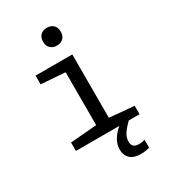

<svg xmlns="http://www.w3.org/2000/svg" viewBox="-233 -873 1065 1205"><g transform="rotate(-30 300.0 -270.0)"><path d="M243 -696Q243 -728 261 -744.5Q279 -761 307 -761Q335 -761 353 -744.5Q371 -728 371 -696Q371 -665 353 -648.5Q335 -632 307 -632Q279 -632 261 -648.5Q243 -665 243 -696ZM394 115Q394 139 406.5 150Q419 161 444 161Q468 161 487 154V212Q453 221 425 221Q373 221 347 196.5Q321 172 321 131Q321 92 341.5 59Q362 26 393 0H79V-61L270 -77V-460L96 -473V-536H362V-77L540 -61V0H462Q427 34 410.5 60Q394 86 394 115Z"/></g></svg>

Font: Noto Sans Mono UI
Style: Regular
Weight: 400
Monospace: yes
Designer: Monotype Design team
Foundry: Monotype Imaging Inc.
Version: Version 1.000